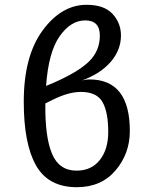

<svg xmlns="http://www.w3.org/2000/svg" viewBox="-20 -769 640 800"><path d="M353 -438Q521 -438 521 -223Q521 -129 461.5 -59Q402 11 300 11Q182 11 130.5 -79Q79 -169 79 -345Q79 -535 157.5 -642Q236 -749 341 -749Q414 -749 449 -711Q484 -673 484 -621Q484 -561 441.5 -511.5Q399 -462 322 -434Q338 -438 353 -438ZM335 -684Q275 -684 228.5 -618Q182 -552 172 -411L203 -424Q306 -469 351 -513Q396 -557 396 -621Q396 -684 335 -684ZM299 -58Q361 -58 396 -102.5Q431 -147 431 -219Q431 -302 407 -344Q383 -386 317 -386Q266 -386 201 -354L169 -338Q167 -200 196.5 -129Q226 -58 299 -58Z"/></svg>

Font: Fira Mono
Style: Regular
Weight: 400
Designer: Carrois Corporate & Edenspiekermann AG
Foundry: Carrois Corporate GbR & Edenspiekermann AG
Version: Version 3.206;PS 003.206;hotconv 1.0.70;makeotf.lib2.5.58329